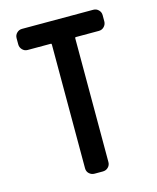

<svg xmlns="http://www.w3.org/2000/svg" viewBox="-110 -807 721 884"><g transform="rotate(-15 250.0 -365.0)"><path d="M80.1 -629.9Q65.4 -629.9 55.2 -640.6Q44.9 -651.4 44.9 -666V-695.3Q44.9 -710 55.2 -720.2Q65.4 -730.5 80.1 -730.5H419.9Q434.6 -730.5 444.8 -720.2Q455.1 -710 455.1 -695.3V-666Q455.1 -651.4 444.8 -640.6Q434.6 -629.9 419.9 -629.9H309.6Q305.7 -629.9 305.7 -625V-35.2Q305.7 -20.5 295.4 -10.3Q285.2 0 269.5 0H230.5Q215.8 0 205.1 -9.8Q194.3 -19.5 194.3 -35.2V-625Q194.3 -629.9 190.4 -629.9Z"/></g></svg>

Font: Rounded-L Mgen+ 1m medium
Style: Regular
Weight: 500
Designer: [Source Han Sans]
Ryoko NISHIZUKA  (kana & ideographs); Paul D. Hunt (Latin, Greek & Cyrillic); Wenlong ZHANG  (bopomofo
Version: Version 1.059.20150602